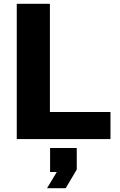

<svg xmlns="http://www.w3.org/2000/svg" viewBox="-20 -730 632 1008"><path d="M68 0V-710H242V-142H560V0ZM227 258 278 173H243V47H383V160L325 258Z"/></svg>

Font: Geist ExtBd
Style: Regular
Weight: 400
Designer: Basement.studio, Andrés Briganti, Mateo Zaragoza
Foundry: Basement.studio, Vercel, Andrés Briganti, Guido Ferreyra, Mateo Zaragoza
Version: Version 1.401